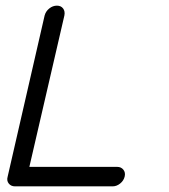

<svg xmlns="http://www.w3.org/2000/svg" viewBox="-20 -662 600 680"><path d="M208 -607 84 -71H395Q409 -71 417 -61Q425 -51 421.5 -36.5Q418 -22 405.5 -12Q393 -2 379 -2H33Q19 -2 11 -12Q3 -22 7 -36L138 -607Q142 -622 154.5 -632Q167 -642 181.5 -642Q196 -642 203.5 -632Q211 -622 208 -607Z"/></svg>

Font: Brass Mono
Style: Italic
Weight: 400
Italic angle: -13°
Monospace: yes
Version: Version 1.100; ttfautohint (v1.8.3) -l 8 -r 50 -G 200 -x 14 